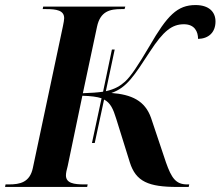

<svg xmlns="http://www.w3.org/2000/svg" viewBox="-43 -740 873 760"><path d="M-23 0H302L304 -10H291C249 -10 218 -15 218 -46C218 -55 221 -69 225 -83L283 -361C317 -360 341 -357 359 -351L321 -174H332L369 -346C394 -333 405 -309 417 -270L471 -97C495 -21 545 0 659 0H704L706 -10H698C653 -10 636 -35 614 -97L555 -273C531 -342 477 -366 398 -372C459 -393 488 -440 550 -535C604 -618 638 -644 685 -644C728 -644 741 -614 741 -586C783 -587 810 -612 810 -655C810 -693 784 -720 731 -720C659 -720 619 -679 549 -558C503 -480 475 -438 452 -417C433 -400 412 -387 376 -379L411 -544H400L365 -377C344 -374 318 -372 285 -371L341 -634C354 -696 393 -704 437 -704H450L453 -714H128L126 -704H139C181 -704 211 -699 211 -668C211 -662 209 -650 206 -636L87 -75C75 -18 36 -10 -8 -10H-21Z"/></svg>

Font: Noto Serif Display SemiBold
Style: Italic
Weight: 600
Italic angle: -12°
Designer: Monotype Design Team
Foundry: Monotype Imaging Inc.
Version: Version 2.009